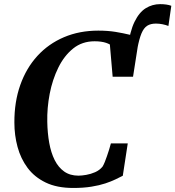

<svg xmlns="http://www.w3.org/2000/svg" viewBox="-20 -900 848 928"><path d="M621.5 -605.5 597 -666.5Q607.5 -748 630.2 -794.5Q653 -841 684.8 -860.5Q716.5 -880 754 -880Q770 -880 783.8 -878Q797.5 -876 808 -872L794 -774.5Q781.5 -779.5 765.5 -782.8Q749.5 -786 733.5 -786Q708 -786 691.5 -775.5Q675 -765 664 -739Q653 -713 644 -665.5ZM334 8.5Q255 8.5 200.8 -17.8Q146.5 -44 113.2 -88.8Q80 -133.5 64.8 -190Q49.5 -246.5 49.5 -307.5Q49 -407.5 78 -489.2Q107 -571 160.8 -629.8Q214.5 -688.5 289.2 -720.2Q364 -752 455 -752Q501 -752 538.8 -745.8Q576.5 -739.5 605.2 -732.5Q634 -725.5 653.5 -724L623 -529H524.5L511 -685Q503 -689.5 492.5 -693Q482 -696.5 468.2 -698.5Q454.5 -700.5 437 -700.5Q377 -700.5 333.5 -665.5Q290 -630.5 261.8 -573Q233.5 -515.5 220.2 -446.8Q207 -378 208.5 -311Q209.5 -256.5 218 -209.2Q226.5 -162 244.2 -126.5Q262 -91 290.2 -71Q318.5 -51 359 -51Q375 -51 396.8 -54.8Q418.5 -58.5 439.8 -67.8Q461 -77 475.5 -94.5Q481 -103.5 486.5 -117Q492 -130.5 497.2 -146Q502.5 -161.5 507.5 -177.2Q512.5 -193 516 -207H597.5L573.5 -50.5Q559 -43 538.2 -33Q517.5 -23 489 -13.5Q460.5 -4 422.2 2.2Q384 8.5 334 8.5Z"/></svg>

Font: Merriweather 48pt
Style: Bold Italic
Weight: 700
Italic angle: -7.8°
Version: Version 2.101